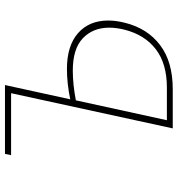

<svg xmlns="http://www.w3.org/2000/svg" viewBox="8 -706 698 753"><g transform="rotate(-90 356.5 -329.0)"><path d="M653 -253Q653 -222 644 -187Q622 -99 556.5 -49.5Q491 0 384 0H230L368 -634H125L130 -658H400L344 -402Q406 -415 463 -415Q554 -415 603.5 -371.5Q653 -328 653 -253ZM625 -249Q625 -313 583.5 -352.5Q542 -392 457 -392Q403 -392 340 -380L262 -23H390Q484 -23 540.5 -66.5Q597 -110 617 -189Q625 -221 625 -249Z"/></g></svg>

Font: Ysabeau Infant Extralight
Style: Italic
Weight: 200
Italic angle: -12°
Designer: Christian Thalmann (Catharsis Fonts)
Version: Version 0.003